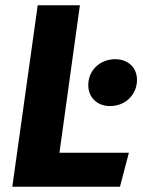

<svg xmlns="http://www.w3.org/2000/svg" viewBox="-20 -713 546 733"><path d="M285 -693H124L27 0H438L472 -130H207ZM400 -308C458 -308 503 -351 503 -408C503 -454 470 -487 420 -487C362 -487 317 -445 317 -388C317 -342 350 -308 400 -308Z"/></svg>

Font: Fira Sans
Style: Bold Italic
Weight: 700
Italic angle: -8°
Designer: bBox Type GmbH & Carrois Corporate GbR & Edenspiekermann AG
Foundry: bBox Type GmbH & Carrois Corporate GbR & Edenspiekermann AG
Version: Version 4.301;PS 004.301;hotconv 1.0.88;makeotf.lib2.5.64775